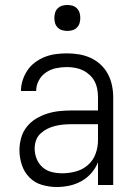

<svg xmlns="http://www.w3.org/2000/svg" viewBox="-20 -742 540 770"><path d="M208 8Q178 8 148.5 -0.5Q119 -9 98 -30.5Q77 -52 67.5 -81Q58 -110 58 -140Q58 -165 65 -189.5Q72 -214 87.5 -233.5Q103 -253 124.5 -266Q146 -279 170 -286.5Q194 -294 218.5 -296.5Q243 -299 268 -299H373V-352Q373 -368 370 -384.5Q367 -401 359.5 -415.5Q352 -430 339.5 -441.5Q327 -453 312.5 -460Q298 -467 281.5 -470Q265 -473 248 -473Q226 -473 204.5 -468.5Q183 -464 164.5 -451.5Q146 -439 135.5 -419Q125 -399 125 -377H64Q64 -399 71 -420.5Q78 -442 90.5 -460.5Q103 -479 121.5 -492.5Q140 -506 160.5 -514Q181 -522 203.5 -525Q226 -528 248 -528Q273 -528 297 -524Q321 -520 343 -510Q365 -500 383 -483.5Q401 -467 412.5 -445.5Q424 -424 429 -400Q434 -376 434 -352V0H373V-91Q363 -67 346 -47.5Q329 -28 306.5 -15.5Q284 -3 258.5 2.5Q233 8 208 8ZM230 -47Q257 -47 284.5 -54.5Q312 -62 333 -80.5Q354 -99 363.5 -125.5Q373 -152 373 -180V-244H268Q252 -244 235 -242.5Q218 -241 201.5 -237Q185 -233 170 -225.5Q155 -218 142.5 -206.5Q130 -195 124.5 -179Q119 -163 119 -146Q119 -125 127 -105Q135 -85 151 -71Q167 -57 188 -52Q209 -47 230 -47ZM250 -618Q239 -618 229 -621Q219 -624 211.5 -631.5Q204 -639 201 -649Q198 -659 198 -670Q198 -681 201 -691Q204 -701 211.5 -708.5Q219 -716 229 -719Q239 -722 250 -722Q261 -722 271 -719Q281 -716 288.5 -708.5Q296 -701 299 -691Q302 -681 302 -670Q302 -659 299 -649Q296 -639 288.5 -631.5Q281 -624 271 -621Q261 -618 250 -618Z"/></svg>

Font: Iosevka Curly Light
Style: Regular
Weight: 300
Monospace: yes
Designer: Belleve Invis
Foundry: Belleve Invis
Version: Version 22.1.2; ttfautohint (v1.8.4)